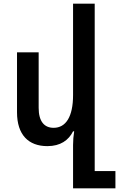

<svg xmlns="http://www.w3.org/2000/svg" viewBox="-20 -780 644 1038"><path d="M492 145V-760H375V-266C375 -149 336 -89 270 -89C219 -89 189 -124 189 -197V-497H72V-173C72 -51 134 10 236 10C307 10 351 -22 375 -70H381C377 -45 375 -21 375 4V238H604V145Z"/></svg>

Font: Noto Sans Armenian SemiCondensed SemiBold
Style: Regular
Weight: 600
Width: 4
Designer: Monotype Design Team
Foundry: Monotype Imaging Inc.
Version: Version 2.008